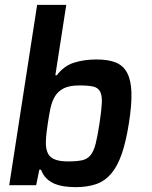

<svg xmlns="http://www.w3.org/2000/svg" viewBox="-20 -763 625 791"><path d="M292 8Q269 8 247 5Q225 2 206 -5.5Q187 -13 172 -27.5Q157 -42 149 -64H142L129 0H18L133 -743H253L208 -453H214Q244 -492 285.5 -505Q327 -518 378 -518Q426 -518 457 -505.5Q488 -493 504 -462.5Q520 -432 521.5 -381.5Q523 -331 511 -255Q499 -179 481.5 -128.5Q464 -78 438 -47.5Q412 -17 376 -4.5Q340 8 292 8ZM259 -98Q295 -98 317 -102.5Q339 -107 352.5 -123Q366 -139 374 -170.5Q382 -202 390 -255Q398 -308 399.5 -338.5Q401 -369 392.5 -385.5Q384 -402 363.5 -406.5Q343 -411 307 -411Q267 -411 243.5 -399.5Q220 -388 207 -367Q194 -346 188 -317.5Q182 -289 177 -255Q170 -211 169 -180Q168 -149 178 -130Q194 -98 259 -98Z"/></svg>

Font: Azeri Sans SemiBold
Style: Italic
Weight: 600
Designer: Hector Gatti & Omnibus-Type (original fonts) / Cristiano Sobral (main changes and remastering)
Foundry: Omnibus-Type
Version: Version 0.07;August 21, 2020;FontCreator 13.0.0.2681 64-bit;